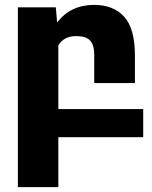

<svg xmlns="http://www.w3.org/2000/svg" viewBox="-20 -558 617 781"><path d="M562.5 0H217.3V203.1H52.7V-528.3H207L212.4 -466.8Q267.6 -538.1 362.8 -538.1Q440.9 -538.1 484.6 -490.5Q528.3 -442.9 528.8 -335V-220.2H363.3V-333Q363.3 -364.3 354.7 -381.1Q346.2 -397.9 330.1 -404.5Q314 -411.1 288.6 -411.1Q240.2 -411.1 217.3 -373.5V-114.3H562.5Z"/></svg>

Font: Mardoto Black
Style: Regular
Weight: 900
Designer: Christian Robertson, Vahan Hovhannisyan
Foundry: Google
Version: Version 1.000